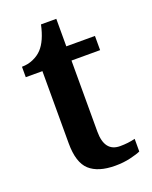

<svg xmlns="http://www.w3.org/2000/svg" viewBox="-129 -731 642 813"><g transform="rotate(-20 192.5 -325.0)"><path d="M249 10Q172 10 133.5 -25Q95 -60 95 -147V-472H20V-519Q47 -519 71 -529.5Q95 -540 111 -557Q142 -590 157 -660H226V-536H355V-472H226V-152Q226 -61 296 -61Q314 -61 331 -63Q348 -65 364 -69V-12Q349 -5 317.5 2.5Q286 10 249 10Z"/></g></svg>

Font: Noto Serif Malayalam SemiBold
Style: Regular
Weight: 600
Designer: Indian type Foundry, Jelle Bosma, Monotype Design Team
Foundry: Monotype Imaging Inc.
Version: Version 2.104; ttfautohint (v1.8.4.7-5d5b)